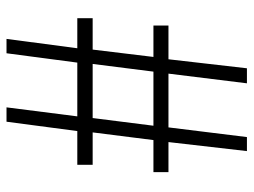

<svg xmlns="http://www.w3.org/2000/svg" viewBox="-112 -648 760 575"><g transform="rotate(-90 267.5 -360.0)"><path d="M40 -235V-280H136L159 -462H62V-508H163L191 -720H234L207 -508H368L396 -720H439L411 -508H501V-462H407L385 -280H479V-235H378L351 0H306L335 -235H174L145 0H103L130 -235ZM179 -280H341L364 -462H202Z"/></g></svg>

Font: Kinto Sans Light
Style: Regular
Weight: 300
Designer: Authors: Ryoko NISHIZUKA  (kana & ideographs); Paul D. Hunt (Latin, Greek & Cyrillic); Wenlong ZHANG  (bopomofo); Sandol
Foundry: Adobe Systems Incorporated, ookami Inc.
Version: Version 0.001